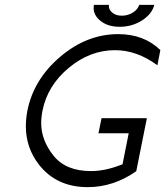

<svg xmlns="http://www.w3.org/2000/svg" viewBox="-20 -770 683 794"><path d="M512.2 -218.8H387.2L399.9 -281.2H587.4L543.5 -62Q449.2 3.9 342.8 3.9Q213.4 3.9 140.6 -89.8Q86.9 -159.2 86.9 -248Q86.9 -278.8 93.3 -312.5Q119.1 -441.9 229.2 -535.4Q339.4 -628.9 468.8 -628.9Q575.2 -628.9 643.1 -563L630.9 -500Q546.4 -562.5 455.6 -562.5Q352.1 -562.5 264.2 -489.3Q176.3 -416 155.8 -312.5Q150.4 -285.6 150.4 -260.7Q150.4 -189.9 201.4 -126.2Q252.4 -62.5 356 -62.5Q417.5 -62.5 486.8 -90.8ZM555.7 -750H618.2Q608.9 -712.9 568.8 -686.5Q526.9 -659.2 475.1 -659.2Q423.3 -659.2 392.1 -686.5Q367.2 -708.5 367.2 -737.3Q367.2 -743.7 368.2 -750H430.7Q430.2 -747.6 430.2 -745.1Q430.2 -730 442.9 -719.2Q458 -705.1 483.9 -705.1Q509.8 -705.1 531.2 -719.2Q550.3 -731.9 555.7 -750Z"/></svg>

Font: Juliett
Style: Italic
Weight: 400
Italic angle: -11.25°
Designer: GGBotNet
Foundry: GGBotNet
Version: 0.60